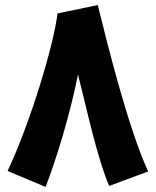

<svg xmlns="http://www.w3.org/2000/svg" viewBox="-20 -708 615 758"><path d="M160 30C202 -79 255 -249 288 -414C323 -275 365 -80 411 26L565 -31C488 -197 406 -526 366 -688L207 -655C193 -535 103 -231 10 -33Z"/></svg>

Font: Noto Sans Arabic UI XCn Bk
Style: Regular
Weight: 900
Width: 2
Designer: Monotype Design Team, Nadine Chahine and Nizar Qandah
Foundry: Monotype Imaging Inc.
Version: Version 2.010